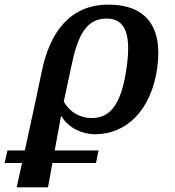

<svg xmlns="http://www.w3.org/2000/svg" viewBox="-140 -568 756 828"><path d="M-120 135H-45L-68 240H67L86 135H274L285 81H96L123 -67H125C154 -17 214 11 270 11C405 11 512 -92 538 -274C564 -461 482 -548 328 -548C163 -548 75 -431 40 -259L10 -117L-33 81H-108ZM256 -59C209 -59 164 -80 135 -130L168 -284C194 -409 229 -488 319 -488C406 -488 425 -411 406 -276C383 -111 331 -59 256 -59Z"/></svg>

Font: Noto Serif SemiBold
Style: Italic
Weight: 600
Italic angle: -12°
Designer: Monotype Design Team
Foundry: Monotype Imaging Inc.
Version: Version 2.014